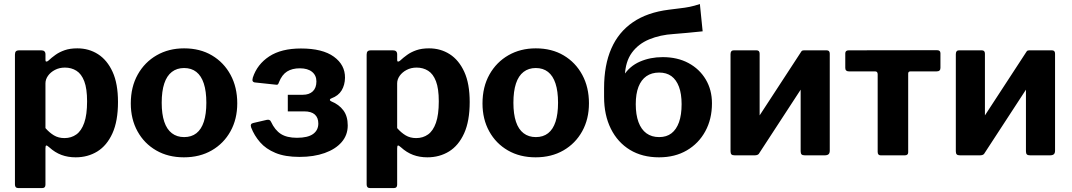

<svg xmlns="http://www.w3.org/2000/svg" viewBox="-20 -784 5408 969"><path d="M188.1 -530Q209.5 -530 209.5 -509.7V-480.1Q209.5 -473.5 213.9 -473.3Q218.4 -473 223.7 -477.5Q240.2 -493 259.8 -507Q279.3 -521.1 306.3 -530.6Q333.2 -540 370.3 -540Q428.6 -540 474.7 -510.5Q520.9 -481 548.2 -421.4Q575.5 -361.9 575.5 -269.3Q575.5 -172.9 547.4 -111Q519.3 -49.2 471.2 -19.6Q423 10 361.8 10Q322.9 10 290.2 -2.1Q257.5 -14.2 228.4 -40.7Q217.5 -50.6 213.4 -49.6Q209.4 -48.7 209.4 -35.1V147.9Q209.4 165 194 165H71.2Q55.4 165 55.4 146.7V-508Q55.4 -519.3 60 -524.6Q64.6 -530 78.1 -530H188.1ZM209.4 -137.5Q229.3 -114.6 252.1 -100.9Q274.9 -87.1 305.3 -87.1Q339.7 -87.1 365.4 -105.5Q391 -123.8 405.2 -164.4Q419.5 -205 419.5 -272.4Q419.5 -336.7 405.3 -373.9Q391.1 -411 365.8 -426.9Q340.4 -442.9 307.6 -442.9Q279.6 -442.9 257.3 -431.2Q235 -419.5 222.2 -401.4Q209.4 -383.3 209.4 -363.3V-137.5Z M908 10Q828.6 10 768.2 -24.9Q707.9 -59.7 674 -121.2Q640.1 -182.7 640.1 -262Q640.1 -345.4 675.2 -407.9Q710.3 -470.4 771 -505.2Q831.7 -540 909 -540Q989.8 -540 1049.9 -504.3Q1110 -468.6 1143.7 -406.1Q1177.4 -343.6 1177.4 -262.6Q1177.4 -183 1143.3 -121.5Q1109.2 -60 1048.7 -25Q988.1 10 908 10ZM909.3 -92.1Q946.3 -92.1 971.3 -111.7Q996.2 -131.2 1008.8 -169.9Q1021.4 -208.7 1021.4 -265.4Q1021.4 -323.6 1008.6 -362.5Q995.9 -401.4 970.8 -421.1Q945.8 -440.7 909 -440.7Q872.9 -440.7 847.4 -421.1Q821.8 -401.4 809 -362.5Q796.1 -323.6 796.1 -265.4Q796.1 -208.3 809 -169.7Q821.8 -131.2 847.4 -111.7Q872.9 -92.1 909.3 -92.1Z M1491.5 7.9Q1418.8 7.9 1370.4 -12.2Q1322 -32.2 1292.6 -66.1Q1263.2 -99.9 1247.6 -140.5Q1241 -160 1258.4 -163.3L1326 -179Q1342.4 -182.7 1347.8 -169.3Q1367.4 -127.2 1397.6 -107.9Q1427.8 -88.6 1478.7 -88.6Q1533.4 -88.6 1560 -107.7Q1586.5 -126.9 1586.5 -160.8Q1586.5 -190 1568.9 -206Q1551.3 -221.9 1514.9 -221.9H1432.5V-305.7H1508.5Q1540.4 -305.7 1558.7 -323.1Q1576.9 -340.6 1576.9 -373.2Q1576.9 -403.4 1555 -421.3Q1533.1 -439.3 1493.2 -439.3Q1454.7 -439.3 1428.9 -423.2Q1403.1 -407.1 1387.9 -369Q1383.6 -353.8 1374.4 -356.4L1264.6 -368.1Q1257.9 -369.4 1255.2 -374.6Q1252.6 -379.8 1256 -392.4Q1278 -459.5 1338.8 -499.4Q1399.6 -539.3 1498.8 -539.3Q1607.9 -539.3 1664.9 -497.9Q1721.9 -456.6 1721.2 -391.4Q1720.5 -355 1704.2 -327.8Q1687.8 -300.6 1652.8 -287.7Q1645.7 -285.4 1645 -280.6Q1644.2 -275.9 1652.1 -272.4Q1690.8 -256.7 1712.9 -227.1Q1735 -197.6 1735 -150.9Q1735 -102.3 1704.3 -66.8Q1673.6 -31.3 1618.7 -11.7Q1563.9 7.9 1491.5 7.9Z M1963.1 -530Q1984.5 -530 1984.5 -509.7V-480.1Q1984.5 -473.5 1988.9 -473.3Q1993.4 -473 1998.7 -477.5Q2015.2 -493 2034.8 -507Q2054.3 -521.1 2081.3 -530.6Q2108.2 -540 2145.3 -540Q2203.6 -540 2249.7 -510.5Q2295.9 -481 2323.2 -421.4Q2350.5 -361.9 2350.5 -269.3Q2350.5 -172.9 2322.4 -111Q2294.3 -49.2 2246.2 -19.6Q2198 10 2136.8 10Q2097.9 10 2065.2 -2.1Q2032.5 -14.2 2003.4 -40.7Q1992.5 -50.6 1988.4 -49.6Q1984.4 -48.7 1984.4 -35.1V147.9Q1984.4 165 1969 165H1846.2Q1830.4 165 1830.4 146.7V-508Q1830.4 -519.3 1835 -524.6Q1839.6 -530 1853.1 -530H1963.1ZM1984.4 -137.5Q2004.3 -114.6 2027.1 -100.9Q2049.9 -87.1 2080.3 -87.1Q2114.7 -87.1 2140.4 -105.5Q2166 -123.8 2180.2 -164.4Q2194.5 -205 2194.5 -272.4Q2194.5 -336.7 2180.3 -373.9Q2166.1 -411 2140.8 -426.9Q2115.4 -442.9 2082.6 -442.9Q2054.6 -442.9 2032.3 -431.2Q2010 -419.5 1997.2 -401.4Q1984.4 -383.3 1984.4 -363.3V-137.5Z M2683 10Q2603.6 10 2543.2 -24.9Q2482.9 -59.7 2449 -121.2Q2415.1 -182.7 2415.1 -262Q2415.1 -345.4 2450.2 -407.9Q2485.3 -470.4 2546 -505.2Q2606.7 -540 2684 -540Q2764.8 -540 2824.9 -504.3Q2885 -468.6 2918.7 -406.1Q2952.4 -343.6 2952.4 -262.6Q2952.4 -183 2918.3 -121.5Q2884.2 -60 2823.7 -25Q2763.1 10 2683 10ZM2684.3 -92.1Q2721.3 -92.1 2746.3 -111.7Q2771.2 -131.2 2783.8 -169.9Q2796.4 -208.7 2796.4 -265.4Q2796.4 -323.6 2783.6 -362.5Q2770.9 -401.4 2745.8 -421.1Q2720.8 -440.7 2684 -440.7Q2647.9 -440.7 2622.4 -421.1Q2596.8 -401.4 2584 -362.5Q2571.1 -323.6 2571.1 -265.4Q2571.1 -208.3 2584 -169.7Q2596.8 -131.2 2622.4 -111.7Q2647.9 -92.1 2684.3 -92.1Z M3306.1 10Q3221.4 10 3159.4 -27.6Q3097.3 -65.3 3063 -134.1Q3028.7 -202.9 3028.7 -294.9L3063.4 -394.1L3127.2 -402.7Q3157.5 -450.2 3209.6 -473Q3261.8 -495.7 3324.4 -495.7Q3398.9 -495.7 3454.8 -465.7Q3510.6 -435.6 3541.9 -382.9Q3573.2 -330.3 3573.2 -262.6Q3573.2 -183 3539.6 -121.5Q3506.1 -60 3446.2 -25Q3386.4 10 3306.1 10ZM3306.8 -92.1Q3344 -92.1 3368.9 -111.3Q3393.7 -130.5 3406.9 -167.4Q3420 -204.4 3420 -258.3Q3420 -310.3 3406.7 -345.9Q3393.4 -381.5 3368.6 -399.7Q3343.7 -417.8 3306.8 -417.8Q3268.8 -417.8 3242.4 -399.5Q3216.1 -381.2 3202.3 -345.8Q3188.6 -310.3 3188.6 -258.3Q3188.6 -205.4 3202.3 -167.9Q3216.1 -130.5 3242.4 -111.3Q3268.8 -92.1 3306.8 -92.1ZM3028.7 -294.9V-339.3Q3028.7 -455.3 3065.2 -538.8Q3101.7 -622.3 3174.2 -671.8Q3246.6 -721.4 3355.4 -735Q3386.2 -739.2 3411.3 -742Q3436.4 -744.7 3460.6 -749.5Q3484.8 -754.4 3512.2 -763.7L3526.2 -625.9Q3480.6 -620.8 3447.4 -618.1Q3414.2 -615.5 3380.5 -612.4Q3311.8 -608.3 3256.6 -585.4Q3201.5 -562.5 3168.9 -517.8Q3136.3 -473.1 3133.5 -401.4L3132 -318.4Z M3813.8 -512.9V-24.1Q3813.8 -10.7 3807.5 -5.4Q3801.3 0 3786.9 0H3688.6Q3675.9 0 3671.4 -4.9Q3666.9 -9.7 3666.9 -20.7V-510.7Q3666.9 -530 3683.1 -530H3798.4Q3813.8 -530 3813.8 -512.9ZM4167.7 -512.9V-24.1Q4167.7 -10.7 4161.4 -5.4Q4155.2 0 4140.8 0H4042.5Q4029.8 0 4025.3 -4.9Q4020.8 -9.7 4020.8 -20.7V-510.7Q4020.8 -530 4037 -530H4152.3Q4167.7 -530 4167.7 -512.9ZM4023.5 -523 4111.5 -470.5 3809 -6.6 3721 -59.5Z M4706.8 -423.7H4574.8Q4563.5 -423.7 4563.5 -412.5V-15.3Q4563.5 0 4546.1 0H4424.8Q4409.5 0 4409.5 -17.4V-408.9Q4409.5 -423.7 4396.8 -423.7H4264.8Q4246 -423.7 4246 -441.1V-514.7Q4246 -530 4263.4 -530L4708.9 -530.7Q4726.3 -530.7 4726.3 -515.4V-441.1Q4726.3 -423.7 4706.8 -423.7Z M4950.8 -512.9V-24.1Q4950.8 -10.7 4944.5 -5.4Q4938.3 0 4923.9 0H4825.6Q4812.9 0 4808.4 -4.9Q4803.9 -9.7 4803.9 -20.7V-510.7Q4803.9 -530 4820.1 -530H4935.4Q4950.8 -530 4950.8 -512.9ZM5304.7 -512.9V-24.1Q5304.7 -10.7 5298.4 -5.4Q5292.2 0 5277.8 0H5179.5Q5166.8 0 5162.3 -4.9Q5157.8 -9.7 5157.8 -20.7V-510.7Q5157.8 -530 5174 -530H5289.3Q5304.7 -530 5304.7 -512.9ZM5160.5 -523 5248.5 -470.5 4946 -6.6 4858 -59.5Z"/></svg>

Font: Libre Franklin Thin
Style: Regular
Weight: 100
Designer: Pablo Impallari, Rodrigo Fuenzalida, Nhung Nguyen
Foundry: Impallari Type
Version: Version 3.000